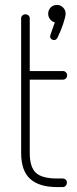

<svg xmlns="http://www.w3.org/2000/svg" viewBox="-20 -761 312 781"><path d="M66 -686Q66 -694 71.5 -698.5Q77 -703 83 -703Q90 -703 95.5 -698.5Q101 -694 101 -686V-472H236Q243 -472 248 -467Q253 -462 253 -454Q253 -447 248 -442Q243 -437 236 -437H101V-139Q101 -82 125.5 -58.5Q150 -35 212 -35H235Q242 -35 247 -30.5Q252 -26 252 -18Q252 -10 247 -5Q242 0 235 0H212Q140 0 103 -33Q66 -66 66 -139ZM212 -741Q226 -741 236.5 -730.5Q247 -720 247 -705Q247 -699 244 -687.5Q241 -676 236.5 -662.5Q232 -649 226 -634.5Q220 -620 214 -608Q209 -598 200 -598Q194 -598 189 -602Q184 -606 184 -613Q184 -617 185 -619L203 -670Q191 -673 183.5 -683Q176 -693 176 -705Q176 -720 186 -730.5Q196 -741 212 -741Z"/></svg>

Font: AkaAcidDosis
Style: ExtraLight
Weight: 250
Designer: Edgar Tolentino, Pablo Impallari, Igino Marini, Aka-Acid
Foundry: Edgar Tolentino, Pablo Impallari, Igino Marini, Aka-Acid
Version: Version 1.007